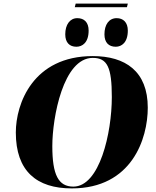

<svg xmlns="http://www.w3.org/2000/svg" viewBox="-20 -1037 869 1068"><path d="M691 -1017H401L396 -997H686ZM624 -777C656 -777 691 -800 691 -867C691 -913 665 -936 629 -936C586 -936 561 -900 561 -846C561 -800 585 -777 624 -777ZM405 -777C438 -777 473 -800 473 -867C473 -913 448 -936 410 -936C369 -936 343 -900 343 -846C343 -800 367 -777 405 -777ZM379 11C714 11 802 -266 802 -438C802 -641 677 -725 496 -725C164 -725 68 -461 68 -300C68 -85 184 11 379 11ZM388 1C305 1 271 -64 271 -224C271 -384 332 -715 496 -715C577 -715 602 -663 602 -497C602 -297 534 1 388 1Z"/></svg>

Font: Noto Serif Display Black
Style: Italic
Weight: 900
Italic angle: -12°
Designer: Monotype Design Team
Foundry: Monotype Imaging Inc.
Version: Version 2.009